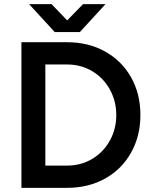

<svg xmlns="http://www.w3.org/2000/svg" viewBox="-20 -903 735 923"><path d="M83 -700H303Q405 -700 485 -655.5Q565 -611 610 -531.5Q655 -452 655 -350Q655 -249 610 -169Q565 -89 485 -44.5Q405 0 303 0H83ZM303 -107Q369 -107 423 -139Q477 -171 508 -227Q539 -283 539 -350Q539 -417 508 -473Q477 -529 423 -561Q369 -593 303 -593H198V-107ZM120 -883H228L303 -805L379 -883H487L364 -749H243Z"/></svg>

Font: Oak Sans SemiBold
Style: Regular
Weight: 600
Designer: Erik Kennedy, Walven
Foundry: Erik Kennedy, Walven
Version: Version 1.000